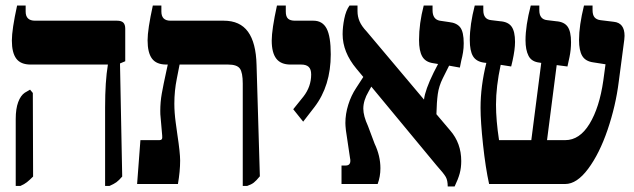

<svg xmlns="http://www.w3.org/2000/svg" viewBox="-20 -667 2299 696"><path d="M361 -278Q361 -372 371 -432V-433H91Q55 -433 39 -454.5Q23 -476 23 -520Q23 -560 42 -647H73V-625Q73 -592 107 -592H404Q420 -592 427 -585Q434 -578 434 -563V-445L415 -437L423 -27Q411 -13 402 -6.5Q393 0 377 7H361ZM37 -236Q37 -273 46 -297Q55 -321 70 -331L89 -342L99 -330L100 -27Q87 -14 77.5 -6.5Q68 1 54 7H37Z M922 -28Q909 -12 900 -5Q891 2 876 7H860V-364Q860 -404 849.5 -418.5Q839 -433 807 -433H631Q630 -426 621 -382Q612 -338 612 -291Q612 -259 617 -222.5Q622 -186 623 -179Q633 -113 633 -85Q633 -46 625 0H477L489 -159H558Q564 -159 566.5 -162.5Q569 -166 568 -175L562 -244Q561 -251 561 -265Q561 -297 566.5 -328Q572 -359 583 -409L588 -432V-433H583Q547 -433 531 -454.5Q515 -476 515 -521Q515 -560 534 -647H565V-625Q565 -592 598 -592H791Q850 -592 879 -552Q908 -512 910 -432Z M1043 -271 1080 -317Q1108 -353 1108 -397Q1108 -416 1099 -424.5Q1090 -433 1072 -433H1033Q998 -433 981.5 -454.5Q965 -476 965 -520Q965 -560 984 -647H1016V-625Q1016 -607 1024 -599.5Q1032 -592 1049 -592H1116Q1149 -592 1164 -563.5Q1179 -535 1179 -470Q1179 -356 1120 -279L1079 -226Z M1612 -194Q1652 -148 1652 -83Q1652 -59 1646.5 -38.5Q1641 -18 1628 9H1603Q1603 -13 1596 -25.5Q1589 -38 1562 -68L1326 -353L1316 -335Q1297 -303 1297 -273Q1297 -247 1314 -210L1338 -146Q1359 -102 1359 -57Q1359 -27 1349 0H1218V-67H1233Q1250 -67 1250 -84Q1250 -90 1249 -93L1234 -194Q1232 -212 1232 -221Q1232 -254 1242.5 -287.5Q1253 -321 1271 -348L1297 -388L1272 -418Q1222 -478 1222 -543Q1222 -569 1228 -599Q1234 -629 1247 -647H1276V-626Q1276 -607 1283.5 -589.5Q1291 -572 1309 -553L1517 -306Q1521 -341 1552 -404L1568 -435L1550 -438Q1522 -442 1510.5 -462.5Q1499 -483 1499 -522Q1499 -582 1516 -647H1548V-630Q1548 -597 1574 -592L1608 -587Q1636 -584 1648.5 -567.5Q1661 -551 1661 -510Q1661 -493 1658.5 -477.5Q1656 -462 1652 -447Q1651 -441 1647 -422L1608 -429L1585 -383Q1571 -355 1567 -326Q1563 -297 1562 -253Z M2244 -537 2243 -523 2223 -371Q2212 -283 2182.5 -196.5Q2153 -110 2112 -55Q2071 0 2029 0H1753Q1740 -59 1731 -142.5Q1722 -226 1722 -276Q1722 -355 1743 -439L1734 -440Q1706 -444 1694.5 -463.5Q1683 -483 1683 -522Q1683 -578 1701 -647H1732V-630Q1732 -597 1760 -594L1793 -590Q1822 -588 1834.5 -570.5Q1847 -553 1847 -515Q1847 -488 1838 -447L1833 -426L1795 -432Q1778 -353 1778 -288Q1778 -231 1789 -159H1906L1942 -439L1936 -440Q1907 -443 1896 -464.5Q1885 -486 1885 -521Q1885 -574 1904 -647H1935V-630Q1935 -597 1963 -594L1996 -590Q2025 -588 2037.5 -570.5Q2050 -553 2050 -514Q2050 -487 2044.5 -460.5Q2039 -434 2037 -426L1998 -431L1963 -159H2029Q2081 -159 2117 -218Q2153 -277 2167 -375L2175 -434L2130 -441Q2102 -445 2090.5 -464.5Q2079 -484 2079 -522Q2079 -574 2097 -647H2128V-631Q2128 -613 2135 -604.5Q2142 -596 2156 -594L2205 -588Q2244 -584 2244 -537Z"/></svg>

Font: Noto Serif Hebrew CondExtraBold
Style: Regular
Weight: 800
Width: 3
Designer: Monotype Design Team
Foundry: Monotype Imaging Inc.
Version: Version 1.000